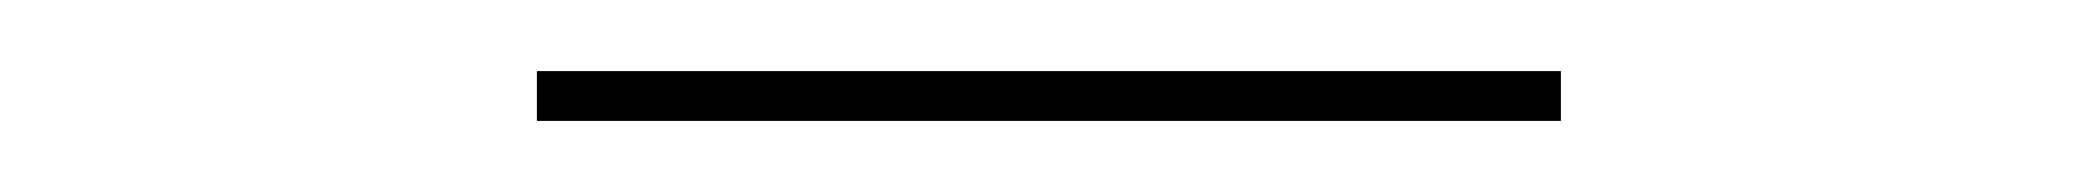

<svg xmlns="http://www.w3.org/2000/svg" viewBox="-20 -639 590 54"><path d="M419 -619V-605H131V-619Z"/></svg>

Font: Work Sans Thin
Style: Regular
Weight: 250
Designer: Wei Huang
Foundry: Wei Huang
Version: Version 2.012